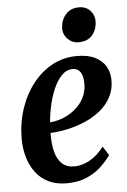

<svg xmlns="http://www.w3.org/2000/svg" viewBox="-56 -833 588 886"><g transform="rotate(-5 238.0 -390.0)"><path d="M423 -100Q406.5 -76 378.8 -49.5Q351 -23 311 -5.2Q271 12.5 217 12.5Q168.5 12.5 132.5 -5.2Q96.5 -23 73.5 -54.2Q50.5 -85.5 39 -125.2Q27.5 -165 27.5 -209Q27.5 -282 48.8 -346.8Q70 -411.5 108.5 -461.5Q147 -511.5 199.5 -540Q252 -568.5 314.5 -568.5Q366 -568.5 399 -551.8Q432 -535 448 -506.8Q464 -478.5 464 -444Q464 -399.5 445.2 -364.8Q426.5 -330 394.8 -304.5Q363 -279 323.5 -262Q284 -245 242.2 -236Q200.5 -227 162.5 -225.5Q162 -187 167.2 -156.5Q172.5 -126 184.2 -105Q196 -84 214.2 -73Q232.5 -62 258 -62Q280.5 -62 304.5 -70.2Q328.5 -78.5 352 -96.2Q375.5 -114 396.5 -141.5ZM290 -510.5Q261.5 -510.5 239.2 -487.8Q217 -465 201.2 -428.8Q185.5 -392.5 176.5 -351.8Q167.5 -311 164.5 -274.5Q190 -276.5 215 -284.8Q240 -293 262.2 -307.5Q284.5 -322 301.5 -341.5Q318.5 -361 328.2 -385.2Q338 -409.5 338 -438Q338 -474.5 325.5 -492.5Q313 -510.5 290 -510.5ZM327.5 -631Q298 -631 277.2 -653Q256.5 -675 258 -704.5Q260 -741 282.5 -766.2Q305 -791.5 343.5 -791.5Q376.5 -791.5 395.8 -770.2Q415 -749 414.5 -721Q414 -683 392.2 -657Q370.5 -631 327.5 -631Z"/></g></svg>

Font: Merriweather 24pt SemiCondensed
Style: Bold Italic
Weight: 700
Width: 4
Italic angle: -7.8°
Designer: Eben Sorkin
Foundry: Eben Sorkin
Version: Version 2.101